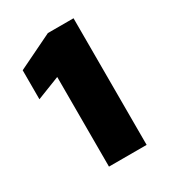

<svg xmlns="http://www.w3.org/2000/svg" viewBox="-107 -859 444 499"><g transform="rotate(-30 115.0 -610.0)"><path d="M76 -420V-689L7 -662V-749L112 -800H189V-420Z"/></g></svg>

Font: Saira ExtraBold
Style: Regular
Weight: 800
Designer: Hector Gatti with collaboration of the Omnibus-Type team
Foundry: Omnibus-Type
Version: Version 1.100; ttfautohint (v1.8.3)